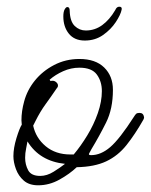

<svg xmlns="http://www.w3.org/2000/svg" viewBox="-20 -530 450 573"><path d="M94 23Q67 23 51 9Q35 -5 27.5 -25.5Q20 -46 20 -64Q20 -88 29 -117.5Q38 -147 45 -158Q45 -161 44.5 -164.5Q44 -168 44 -171Q44 -198 52 -227Q61 -261 84 -289.5Q107 -318 141.5 -336Q176 -354 217 -354Q265 -354 291 -328.5Q317 -303 317 -262Q317 -205 296.5 -164Q276 -123 253 -85Q249 -77 246 -72Q243 -67 252 -67Q281 -67 309 -91Q337 -115 380 -182Q383 -187 386 -190Q389 -193 395 -193H397Q408 -193 410 -180Q410 -177 408 -173Q383 -129 357.5 -97Q332 -65 297 -48.5Q262 -32 209 -31Q188 -11 157.5 6Q127 23 94 23ZM190 -69H200Q221 -94 240.5 -126Q260 -158 272 -192.5Q284 -227 284 -258Q284 -287 269 -307.5Q254 -328 217 -328Q192 -328 168.5 -317.5Q145 -307 128 -292L131 -288Q133 -289 137 -289Q143 -289 148 -284.5Q153 -280 153 -275Q153 -272 152 -270Q151 -268 149 -266Q132 -241 116 -219Q100 -197 86 -169Q83 -162 79 -155Q87 -118 116.5 -93.5Q146 -69 190 -69ZM100 -5Q120 -5 140 -17.5Q160 -30 174 -41Q98 -49 62 -108Q61 -101 58 -87Q55 -73 55 -59Q55 -39 64 -22Q73 -5 100 -5ZM233 -409Q202 -409 185.5 -429.5Q169 -450 169 -481Q169 -495 173 -502Q177 -509 181 -509Q188 -509 188 -498Q189 -466 203 -452.5Q217 -439 236 -439Q263 -439 285 -455Q307 -471 324 -500Q328 -510 336 -510Q345 -510 343 -501Q340 -486 325.5 -464Q311 -442 287.5 -425.5Q264 -409 233 -409Z"/></svg>

Font: Ms Madi
Style: Regular
Weight: 400
Designer: Robert E. Leuschke
Foundry: Robert E. Leuschke
Version: Version 1.010; ttfautohint (v1.8.3)